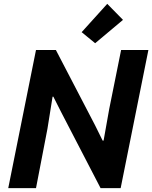

<svg xmlns="http://www.w3.org/2000/svg" viewBox="-20 -980 793 1000"><path d="M167.5 -719.7H271L475.1 -327.6L514.6 -247.6H519.5L548.8 -412.1L610.8 -719.7H752.9L608.4 0H503.9L298.8 -395.5L257.8 -476.6H253.9L227.1 -309.1L167.5 0H22.9ZM405.3 -812.5 538.6 -960 620.6 -876.5 475.6 -754.9Z"/></svg>

Font: Reddit Sans Fudge
Style: Bold
Weight: 700
Italic angle: -11.25°
Designer: Stephen Hutchings
Version: Version 1.013